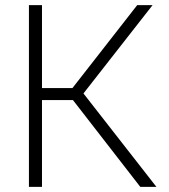

<svg xmlns="http://www.w3.org/2000/svg" viewBox="-20 -730 659 750"><path d="M93 0V-710H144V-386H263L516 -710H576L306 -365L591 0H528L265 -339H144V0Z"/></svg>

Font: Raleway-v4020 Light
Style: Regular
Weight: 300
Designer: Matt McInerney, Pablo Impallari, Rodrigo Fuenzalida
Foundry: Matt McInerney, Pablo Impallari, Rodrigo Fuenzalida
Version: Version 4.020;PS 004.020;hotconv 1.0.88;makeotf.lib2.5.64775